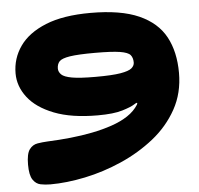

<svg xmlns="http://www.w3.org/2000/svg" viewBox="-51 -744 846 817"><g transform="rotate(-5 371.5 -335.0)"><path d="M132 21Q110 21 90 17Q70 13 57 -6.5Q44 -26 44 -71Q44 -117 57.5 -135.5Q71 -154 92.5 -157.5Q114 -161 136 -162Q185 -164 233.5 -169Q282 -174 327.5 -183Q373 -192 412.5 -205.5Q452 -219 481.5 -238.5Q511 -258 528 -285L530 -291Q530 -296 515.5 -286.5Q501 -277 463.5 -265.5Q426 -254 358 -254Q246 -254 172 -283Q98 -312 61.5 -359.5Q25 -407 25 -462Q25 -526 61.5 -578Q98 -630 173 -660.5Q248 -691 365 -691Q494 -691 571.5 -656.5Q649 -622 683.5 -558Q718 -494 718 -404Q718 -318 680 -249.5Q642 -181 578.5 -130.5Q515 -80 437.5 -46Q360 -12 280.5 4.5Q201 21 132 21ZM363 -418Q434 -418 469.5 -424Q505 -430 517.5 -440.5Q530 -451 530 -465Q530 -485 520 -497Q510 -509 475.5 -514.5Q441 -520 369 -520Q297 -520 262 -514.5Q227 -509 216.5 -497.5Q206 -486 206 -467Q206 -453 217.5 -441.5Q229 -430 262.5 -424Q296 -418 363 -418Z"/></g></svg>

Font: Fredoka Expanded
Style: Bold
Weight: 700
Width: 7
Designer: Ben Nathan
Foundry: Milena B. Brandão, Ben Nathan
Version: Version 2.001